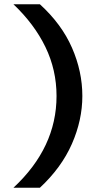

<svg xmlns="http://www.w3.org/2000/svg" viewBox="-20 -774 479 900"><path d="M167 -754Q269 -661 317.5 -550Q366 -439 366 -324Q366 -211 317 -99.5Q268 12 167 106H43Q144 12 194.5 -95.5Q245 -203 245 -324Q245 -446 193 -553.5Q141 -661 43 -754Z"/></svg>

Font: Instrument Sans SemiBold
Style: Regular
Weight: 600
Designer: Rodrigo Fuenzalida
Foundry: fragTYPE
Version: Version 1.000;gftools[0.9.28]